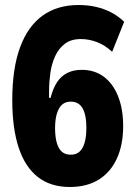

<svg xmlns="http://www.w3.org/2000/svg" viewBox="-20 -736 538 767"><path d="M259 11Q182 11 131 -29Q80 -69 54.5 -146.5Q29 -224 29 -336Q29 -462 60 -546.5Q91 -631 150 -673.5Q209 -716 294 -716Q331 -716 363.5 -708.5Q396 -701 424 -686.5Q452 -672 476 -649L428 -529Q399 -556 367 -568Q335 -580 303 -580Q264 -580 239 -561Q214 -542 200 -511Q186 -480 181 -443.5Q176 -407 176 -373V-345H182Q192 -384 208.5 -408.5Q225 -433 249.5 -445Q274 -457 307 -457Q357 -457 394 -430Q431 -403 451.5 -352Q472 -301 472 -232Q472 -158 447 -103Q422 -48 374.5 -18.5Q327 11 259 11ZM263 -118Q284 -118 297.5 -130Q311 -142 318 -166Q325 -190 325 -225Q325 -261 318 -284Q311 -307 297.5 -318.5Q284 -330 263 -330Q242 -330 228.5 -318.5Q215 -307 207.5 -283Q200 -259 200 -224Q200 -189 207 -165Q214 -141 227.5 -129.5Q241 -118 263 -118Z"/></svg>

Font: Nunito Sans 7pt Condensed Black
Style: Regular
Weight: 900
Width: 3
Designer: Vernon Adams
Foundry: Vernon Adams
Version: Version 3.101;gftools[0.9.27]